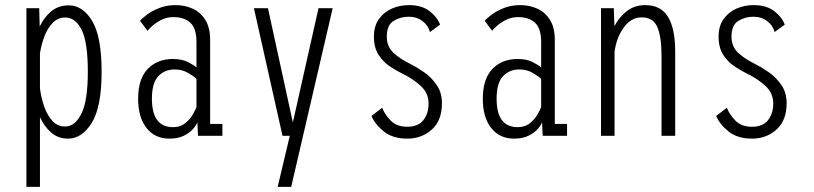

<svg xmlns="http://www.w3.org/2000/svg" viewBox="-20 -532 3190 752"><path d="M83.5 200V-500H133.5L135.5 -428Q152 -463.5 180.2 -487.2Q208.5 -511 249.5 -511Q304.5 -511 341.2 -449.5Q378 -388 378 -251Q378 -114 339.8 -51.5Q301.5 11 246.5 11Q207.5 11 180.2 -13Q153 -37 136.5 -73V200ZM235.5 -463.5Q206.5 -463.5 186 -442Q165.5 -420.5 153.5 -388.2Q141.5 -356 136.5 -323V-186.5Q141 -149.5 153 -115Q165 -80.5 185.2 -58.5Q205.5 -36.5 235 -36.5Q274 -36.5 299 -87Q324 -137.5 324 -251Q324 -366.5 299.8 -415Q275.5 -463.5 235.5 -463.5Z M643.5 11Q586.5 11 553.8 -30.8Q521 -72.5 521 -144.5Q521 -223.5 558.8 -262.2Q596.5 -301 657.5 -301Q693 -301 717 -288.5Q741 -276 749.5 -268V-367Q749.5 -421.5 725.2 -443.2Q701 -465 659 -465Q633.5 -465 612.5 -454.5Q591.5 -444 577.2 -431.2Q563 -418.5 557.5 -411.5L528.5 -450.5Q535.5 -459.5 555 -474.2Q574.5 -489 603.5 -500.5Q632.5 -512 668 -512Q704 -512 734.8 -498Q765.5 -484 784.2 -454Q803 -424 803 -376V-46.5H851V0H755.5L753 -54Q750 -43 737 -27.8Q724 -12.5 700.8 -0.8Q677.5 11 643.5 11ZM657.5 -34Q687 -34 706.2 -50Q725.5 -66 736 -85Q746.5 -104 749.5 -113V-223Q741 -232 717.5 -246Q694 -260 664 -260Q625 -260 600 -233.5Q575 -207 575 -145.5Q575 -34 657.5 -34Z M1067.5 200 1115 0H1086.5L974.5 -500H1029.5L1127 -52.5L1227.5 -500H1283L1120.5 200Z M1575.5 11Q1518.5 11 1483.5 -17Q1448.5 -45 1435 -78L1477 -110Q1486 -85 1509.8 -60.2Q1533.5 -35.5 1575.5 -35.5Q1617 -35.5 1637.8 -61Q1658.5 -86.5 1658.5 -126.5Q1658.5 -167.5 1628.2 -195.2Q1598 -223 1559 -242Q1533.5 -254.5 1507 -272Q1480.5 -289.5 1462.5 -317.5Q1444.5 -345.5 1444.5 -389Q1444.5 -430 1464.2 -457.5Q1484 -485 1515 -498.5Q1546 -512 1581.5 -512Q1632.5 -512 1663.2 -487.8Q1694 -463.5 1703.5 -435.5L1664 -406.5Q1657.5 -432 1635 -449.2Q1612.5 -466.5 1580.5 -466.5Q1548 -466.5 1521.5 -450Q1495 -433.5 1495 -388.5Q1495 -349 1521.5 -324.8Q1548 -300.5 1585.5 -282.5Q1611.5 -269.5 1640.5 -249.5Q1669.5 -229.5 1690.2 -199.5Q1711 -169.5 1711 -127.5Q1711 -60 1671.2 -24.5Q1631.5 11 1575.5 11Z M1993.5 11Q1936.5 11 1903.8 -30.8Q1871 -72.5 1871 -144.5Q1871 -223.5 1908.8 -262.2Q1946.5 -301 2007.5 -301Q2043 -301 2067 -288.5Q2091 -276 2099.5 -268V-367Q2099.5 -421.5 2075.2 -443.2Q2051 -465 2009 -465Q1983.5 -465 1962.5 -454.5Q1941.5 -444 1927.2 -431.2Q1913 -418.5 1907.5 -411.5L1878.5 -450.5Q1885.5 -459.5 1905 -474.2Q1924.5 -489 1953.5 -500.5Q1982.5 -512 2018 -512Q2054 -512 2084.8 -498Q2115.5 -484 2134.2 -454Q2153 -424 2153 -376V-46.5H2201V0H2105.5L2103 -54Q2100 -43 2087 -27.8Q2074 -12.5 2050.8 -0.8Q2027.5 11 1993.5 11ZM2007.5 -34Q2037 -34 2056.2 -50Q2075.5 -66 2086 -85Q2096.5 -104 2099.5 -113V-223Q2091 -232 2067.5 -246Q2044 -260 2014 -260Q1975 -260 1950 -233.5Q1925 -207 1925 -145.5Q1925 -34 2007.5 -34Z M2334 0V-500H2384L2386.5 -429.5Q2405 -465.5 2435.5 -488.8Q2466 -512 2507 -512Q2568.5 -512 2596.5 -465.8Q2624.5 -419.5 2624.5 -330V0H2571V-313Q2571 -387 2554.8 -425.5Q2538.5 -464 2493 -464Q2452 -464 2423.2 -424.5Q2394.5 -385 2387 -329V0Z M2925.5 11Q2868.5 11 2833.5 -17Q2798.5 -45 2785 -78L2827 -110Q2836 -85 2859.8 -60.2Q2883.5 -35.5 2925.5 -35.5Q2967 -35.5 2987.8 -61Q3008.5 -86.5 3008.5 -126.5Q3008.5 -167.5 2978.2 -195.2Q2948 -223 2909 -242Q2883.5 -254.5 2857 -272Q2830.5 -289.5 2812.5 -317.5Q2794.5 -345.5 2794.5 -389Q2794.5 -430 2814.2 -457.5Q2834 -485 2865 -498.5Q2896 -512 2931.5 -512Q2982.5 -512 3013.2 -487.8Q3044 -463.5 3053.5 -435.5L3014 -406.5Q3007.5 -432 2985 -449.2Q2962.5 -466.5 2930.5 -466.5Q2898 -466.5 2871.5 -450Q2845 -433.5 2845 -388.5Q2845 -349 2871.5 -324.8Q2898 -300.5 2935.5 -282.5Q2961.5 -269.5 2990.5 -249.5Q3019.5 -229.5 3040.2 -199.5Q3061 -169.5 3061 -127.5Q3061 -60 3021.2 -24.5Q2981.5 11 2925.5 11Z"/></svg>

Font: Trispace Condensed ExtraLight
Style: Regular
Weight: 200
Width: 3
Designer: Tyler Finck
Foundry: Etcetera Type Company
Version: Version 1.210; ttfautohint (v1.8.3)